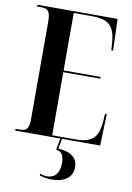

<svg xmlns="http://www.w3.org/2000/svg" viewBox="-101 -776 738 1073"><g transform="rotate(10 267.5 -240.0)"><path d="M22 0H278L266 65C297 69 311 89 311 133C311 190 286 221 241 221C229 221 217 219 201 213V223C222 230 248 234 271 234C344 234 387 200 387 144C387 92 350 62 277 57L288 0H504L510 -179H500L497 -133C489 -41 455 -10 359 -10H230V-368H440V-378H230V-704H331C428 -704 463 -673 470 -577L473 -535H483L477 -714H22V-704H45C80 -704 98 -695 98 -633V-77C98 -18 79 -10 45 -10H22Z"/></g></svg>

Font: Noto Serif Display ExtraCondensed
Style: Bold
Weight: 700
Width: 2
Designer: Monotype Design Team
Foundry: Monotype Imaging Inc.
Version: Version 2.009